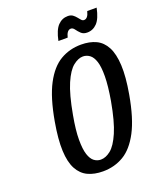

<svg xmlns="http://www.w3.org/2000/svg" viewBox="-162 -985 897 1091"><g transform="rotate(-20 286.5 -439.0)"><path d="M270 10Q218 10 179.5 -8Q141 -26 118.5 -67.5Q96 -109 93 -178.5Q90 -248 108 -350Q132 -487 173.5 -565.5Q215 -644 271.5 -677Q328 -710 397 -710Q449 -710 487 -692Q525 -674 547 -632.5Q569 -591 572.5 -521.5Q576 -452 558 -350Q534 -213 492.5 -134.5Q451 -56 395 -23Q339 10 270 10ZM281 -57Q311 -57 341.5 -81.5Q372 -106 399.5 -169.5Q427 -233 448 -350Q463 -437 463.5 -494.5Q464 -552 453.5 -584Q443 -616 424.5 -629.5Q406 -643 384 -643Q356 -643 325 -618.5Q294 -594 266.5 -530.5Q239 -467 218 -350Q202 -263 202 -205.5Q202 -148 212.5 -116Q223 -84 241 -70.5Q259 -57 281 -57ZM455 -762Q432 -762 418.5 -775Q405 -788 395.5 -801.5Q386 -815 374 -815Q350 -815 340 -773H284Q297 -836 322 -862Q347 -888 382 -888Q400 -888 411 -880Q422 -872 430.5 -861.5Q439 -851 446 -843Q453 -835 462 -835Q486 -835 496 -877H553Q540 -814 515 -788Q490 -762 455 -762Z"/></g></svg>

Font: Cuprum SemiBold
Style: Italic
Weight: 600
Italic angle: -10°
Version: Version 3.000